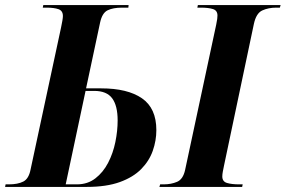

<svg xmlns="http://www.w3.org/2000/svg" viewBox="-43 -734 1122 754"><path d="M-23 0 -21 -10H-8Q27 -10 48.5 -21Q70 -32 77 -68L197 -627Q200 -641 202 -653Q204 -665 204 -671Q204 -692 186.5 -698Q169 -704 140 -704H125L127 -714H462L461 -704H436Q401 -704 379.5 -693.5Q358 -683 350 -645L295 -387H354Q458 -387 514.5 -348Q571 -309 571 -223Q571 -182 557 -142Q543 -102 511.5 -70Q480 -38 427.5 -19Q375 0 298 0ZM259 -10Q301 -10 331.5 -33.5Q362 -57 381.5 -94.5Q401 -132 410 -176Q419 -220 419 -261Q419 -319 397.5 -348Q376 -377 327 -377H293L215 -10ZM583 0 586 -10H600Q629 -10 652.5 -20Q676 -30 684 -67L806 -637Q809 -651 810 -659.5Q811 -668 811 -673Q811 -693 793 -698.5Q775 -704 746 -704H732L734 -714H1059L1056 -704H1042Q1011 -704 987 -693Q963 -682 954 -640L837 -85Q834 -71 832 -60Q830 -49 830 -41Q830 -21 848.5 -15.5Q867 -10 896 -10H910L908 0Z"/></svg>

Font: Noto Serif Display SemiCondensed
Style: Bold Italic
Weight: 700
Width: 4
Italic angle: -12°
Designer: Monotype Design Team
Foundry: Monotype Imaging Inc.
Version: Version 2.009